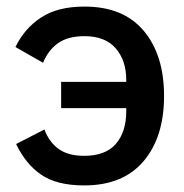

<svg xmlns="http://www.w3.org/2000/svg" viewBox="-20 -552 561 584"><path d="M166 -223V-303H364V-309Q364 -368 332 -405Q300 -442 237 -442Q187 -442 157 -421Q127 -400 111 -361L27 -409Q54 -465 104.5 -498.5Q155 -532 237 -532Q355 -532 417 -458.5Q479 -385 479 -260Q479 -135 416.5 -61.5Q354 12 236 12Q153 12 105.5 -20.5Q58 -53 29 -114L115 -158Q130 -119 159 -98.5Q188 -78 236 -78Q301 -78 332.5 -114.5Q364 -151 364 -214V-223Z"/></svg>

Font: IBM Plex Sans Medium
Style: Regular
Weight: 500
Designer: Mike Abbink, Paul van der Laan, Pieter van Rosmalen
Foundry: Bold Monday
Version: Version 3.201